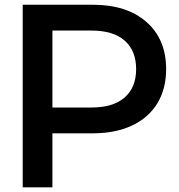

<svg xmlns="http://www.w3.org/2000/svg" viewBox="-20 -798 762 818"><path d="M687.8 -503.3Q687.8 -418.9 650 -357.2Q612.2 -295.6 541.7 -262.8Q471.1 -230 375.6 -230H203.3V0H76.7V-777.8H375.6Q520 -777.8 603.9 -704.4Q687.8 -631.1 687.8 -503.3ZM560 -503.3Q560 -582.2 511.1 -625Q462.2 -667.8 370 -667.8H203.3V-340H370Q462.2 -340 511.1 -382.8Q560 -425.6 560 -503.3Z"/></svg>

Font: Paperlogy 6 SemiBold
Style: Regular
Weight: 600
Designer: redesigned by Lee Juim, glyphs from Gmarket Sans & Montserrat
Foundry: PT&
Version: Version 1.001